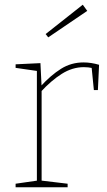

<svg xmlns="http://www.w3.org/2000/svg" viewBox="-20 -792 454 812"><path d="M46 0V-15L143 -29L136 -21V-499L143 -491L46 -505V-520L151 -525L156 -424L152 -427Q195 -474 238 -501Q281 -528 333 -528Q365 -528 399 -518L394 -411H377L367 -512L372 -504Q363 -506 353.5 -507Q344 -508 335 -508Q286 -508 241 -479.5Q196 -451 152 -403L156 -414V-21L149 -29L266 -15V0ZM184 -634 173 -648 330 -772 349 -746Z"/></svg>

Font: Bitter Thin Thin
Style: Regular
Weight: 250
Version: Version 2.002